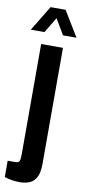

<svg xmlns="http://www.w3.org/2000/svg" viewBox="-123 -761 444 997"><g transform="rotate(10 98.5 -262.5)"><path d="M56 199Q47 199 31.5 197.5Q16 196 1 192.5Q-14 189 -22 186V100H18Q36 100 40 89.5Q44 79 44 51V-527H159V85Q159 129 146.5 154Q134 179 111 189Q88 199 56 199ZM-22 -591 59 -724H138L219 -591H148L79 -707H120L50 -591Z"/></g></svg>

Font: Archivo ExtraCondensed
Style: Bold
Weight: 700
Width: 2
Designer: Hector Gatti
Foundry: Omnibus-Type
Version: Version 2.001